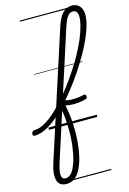

<svg xmlns="http://www.w3.org/2000/svg" viewBox="-357 -1092 1132 1682"><g transform="rotate(-15 209.0 -251.0)"><path d="M-135 17Q-145 17 -148.5 9.5Q-152 2 -150 -7Q-148 -16 -140.5 -23.5Q-133 -31 -121 -31Q-95 -31 -67.5 -41Q-40 -51 -12.5 -68.5Q15 -86 42.5 -108.5Q70 -131 96 -157Q122 -183 146 -210Q196 -265 242.5 -326.5Q289 -388 330 -451Q371 -514 405 -576Q439 -638 463 -695.5Q487 -753 500.5 -803Q514 -853 514 -891Q514 -903 522.5 -909.5Q531 -916 541.5 -916Q552 -916 560.5 -909.5Q569 -903 569 -891Q569 -851 554.5 -798.5Q540 -746 513.5 -686Q487 -626 450 -561Q413 -496 369 -429.5Q325 -363 275.5 -299.5Q226 -236 174 -178Q147 -149 118 -121Q89 -93 58 -68Q27 -43 -4.5 -24Q-36 -5 -69 6Q-102 17 -135 17ZM382 -177Q346 -166 305.5 -162.5Q265 -159 226.5 -163.5Q188 -168 159 -181Q150 -186 147.5 -194.5Q145 -203 149 -212Q153 -221 160.5 -225Q168 -229 179 -224Q202 -211 235.5 -207Q269 -203 305 -206Q341 -209 374 -218Q382 -220 387.5 -215Q393 -210 394 -202Q395 -194 392 -186.5Q389 -179 382 -177ZM27 498Q-2 498 -22.5 486Q-43 474 -52 448Q-61 422 -58 381.5Q-55 341 -37 286L330 -849Q356 -929 391 -964.5Q426 -1000 475 -1000Q504 -1000 525 -986.5Q546 -973 557.5 -949Q569 -925 569 -891Q569 -878 560.5 -872Q552 -866 541.5 -866Q531 -866 522.5 -872Q514 -878 514 -891Q514 -910 508.5 -922.5Q503 -935 493 -941.5Q483 -948 468 -948Q451 -948 436.5 -937Q422 -926 409 -902.5Q396 -879 383 -840L183 -220Q195 -174 203 -126.5Q211 -79 215 -30Q219 19 219 66.5Q219 114 215.5 159.5Q212 205 205 247.5Q198 290 187 328Q172 379 150 417.5Q128 456 97.5 477Q67 498 27 498ZM33 448Q48 448 62.5 440Q77 432 89.5 416.5Q102 401 112.5 378.5Q123 356 133 328Q142 298 149 263Q156 228 161 190Q166 152 168 112Q170 72 169 30.5Q168 -11 165 -51.5Q162 -92 155 -132L18 293Q-9 376 -4.5 412Q0 448 33 448ZM0 471H438V481H0ZM0 -20H438V0H0ZM0 -505H438V-500H0ZM0 -991H438V-981H0Z"/></g></svg>

Font: Playwrite IE Guides
Style: Regular
Weight: 400
Designer: Veronika Burian, José Scaglione
Foundry: TypeTogether
Version: Version 1.003